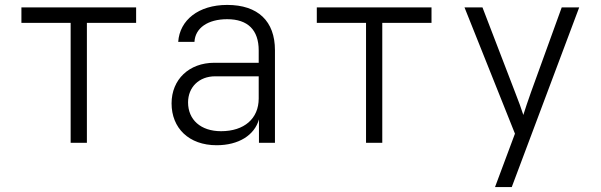

<svg xmlns="http://www.w3.org/2000/svg" viewBox="-20 -580 2440 780"><path d="M267 0H333V-487H533V-550H67V-487H267Z M860 10C950 10 1014 -31 1032 -95V0H1097V-376C1097 -494 1028 -560 903 -560C786 -560 710 -498 704 -410H770C773 -466 824 -502 903 -502C987 -502 1031 -458 1031 -375V-325H851C748 -325 677 -257 677 -160C677 -60 747 10 860 10ZM878 -47C795 -47 744 -94 744 -164C744 -226 789 -270 854 -270H1031V-180C1031 -98 972 -47 878 -47Z M1467 0H1533V-487H1733V-550H1267V-487H1467Z M1991 180H2059L2333 -550H2262L2137 -205C2125 -171 2112 -133 2106 -113C2100 -133 2086 -171 2073 -204L1940 -550H1867L2072 -37Z"/></svg>

Font: JetBrains Mono ExtraLight
Style: Regular
Weight: 240
Monospace: yes
Designer: Philipp Nurullin, Konstantin Bulenkov
Foundry: JetBrains
Version: Version 2.305